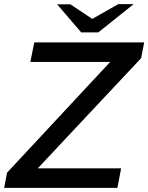

<svg xmlns="http://www.w3.org/2000/svg" viewBox="-29 -904 714 924"><path d="M-9 0 5 -73 532 -639 546 -606H117L136 -700H665L650 -624L122 -61L108 -94H554L536 0ZM362 -748 392 -800 540 -884H614L444 -748ZM362 -748 246 -883H310L436 -799L444 -748Z"/></svg>

Font: REM
Style: Italic
Weight: 400
Italic angle: -11°
Designer: Octavio Pardo
Foundry: Ashler Design
Version: Version 1.005;gftools[0.9.28]